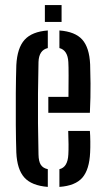

<svg xmlns="http://www.w3.org/2000/svg" viewBox="-20 -726 412 753"><path d="M169.5 -283.5V-346H248.5Q249 -392.5 249 -429.5Q249 -466.5 248 -482.5Q245.5 -529 213 -537.5V-606.5Q274.5 -602 302.5 -570.8Q330.5 -539.5 333.5 -473.5Q334.5 -452 335 -398.5Q335.5 -345 332.5 -283.5ZM44 -128Q42.5 -174.5 42 -236.5Q41.5 -298.5 42 -360.8Q42.5 -423 44 -470.5Q47.5 -538 76.5 -570Q105.5 -602 167.5 -606.5V-537.5Q132.5 -529.5 131 -482.5Q129.5 -417 129 -359Q128.5 -301 129 -243Q129.5 -185 131 -120Q131.5 -93 140 -79.8Q148.5 -66.5 167.5 -62.5V7Q104 2 75.5 -29.8Q47 -61.5 44 -128ZM213 7V-62.5Q245.5 -70 248 -120Q249 -137 248.8 -160.2Q248.5 -183.5 247.5 -212.5H332.5Q334 -194.5 334.2 -170.8Q334.5 -147 333.5 -128Q330.5 -61 303 -29.2Q275.5 2.5 213 7ZM156 -640V-706H221.5V-640Z"/></svg>

Font: Big Shoulders Stencil Display SemiBold
Style: Regular
Weight: 600
Designer: Patric King
Foundry: XO Type Co
Version: Version 1.000